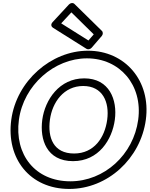

<svg xmlns="http://www.w3.org/2000/svg" viewBox="-20 -1197 979 1257"><path d="M447.3 -1116 593.7 -972.1 559 -931.9 380.7 -1044.1ZM467.7 -1170.9C457.2 -1181.2 440.8 -1177.8 431.2 -1167.5L324.7 -1052.5C308 -1034.5 318.9 -1020.3 326.7 -1015.4L546.1 -877.4C555.4 -871.5 570.6 -873.7 579.8 -884.3L646.2 -961.3C654.9 -971.4 655.6 -986.4 646.9 -994.9ZM103.8 -413C134.6 -640.6 336.3 -815 549.2 -815C764.1 -815 915.6 -640.7 884.8 -413C854 -184.8 663.1 -10 440.4 -10C210.7 -10 72.9 -184.5 103.8 -413ZM53.8 -413C19.6 -159.5 175.3 40 433.6 40C684.9 40 900.5 -159.2 934.8 -413C969.2 -667.3 799.1 -865 556 -865C314.9 -865 88.2 -667.4 53.8 -413ZM256.8 -413C239.3 -283.4 285.7 -142 458.2 -142C626.8 -142 714.3 -283.2 731.8 -413C749.5 -543.3 696 -684 531.5 -684C368.1 -684 274.5 -543.6 256.8 -413ZM306.8 -413C322.4 -528.4 398.1 -634 524.7 -634C652.2 -634 697.5 -528.7 681.8 -413C666.1 -296.8 596.4 -192 465 -192C329.5 -192 291.1 -296.6 306.8 -413Z"/></svg>

Font: Hussar Techniczny
Style: Bold 
Weight: 700
Foundry: Cannot Into Space Fonts
Version: Version 0.77